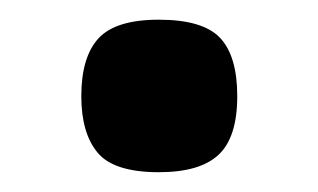

<svg xmlns="http://www.w3.org/2000/svg" viewBox="-20 -461 325 196"><path d="M222.2 -362.8Q222.2 -320.8 203.1 -303Q184.1 -285.2 142.1 -285.2Q96.2 -285.2 79.6 -305.2Q63 -325.2 63 -362.8Q63 -402.8 80.6 -421.9Q98.1 -440.9 142.1 -440.9Q187 -440.9 204.6 -422.4Q222.2 -403.8 222.2 -362.8Z"/></svg>

Font: Clear Sans
Style: Bold
Weight: 700
Foundry: Intel Corporation
Version: Version 1.00